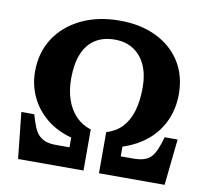

<svg xmlns="http://www.w3.org/2000/svg" viewBox="-79 -805 974 893"><g transform="rotate(10 408.0 -358.0)"><path d="M62 0 39 -218H100Q109 -187 118 -163.5Q127 -140 140.5 -125Q154 -110 174 -102.5Q194 -95 225 -95H288V-141Q221 -159 172 -198.5Q123 -238 96 -294Q69 -350 69 -415Q69 -505 113 -572.5Q157 -640 235.5 -678Q314 -716 417 -716Q516 -716 590 -680Q664 -644 705 -579Q746 -514 746 -426Q746 -359 720.5 -302Q695 -245 646.5 -204Q598 -163 530 -141V-95H588Q619 -95 639.5 -101.5Q660 -108 673 -122Q686 -136 696 -159.5Q706 -183 716 -218H777L754 0H444V-194Q489 -208 517.5 -238Q546 -268 560.5 -315.5Q575 -363 575 -428Q575 -489 555 -533Q535 -577 498 -601Q461 -625 410 -625Q355 -625 317 -600.5Q279 -576 259.5 -528.5Q240 -481 240 -411Q240 -356 255.5 -311.5Q271 -267 300 -237Q329 -207 371 -194V0Z"/></g></svg>

Font: Literata 18pt
Style: Bold
Weight: 700
Designer: Latin by Veronika Burian and Jose Scaglione. Greek by Irene Vlachou. Cyrillic by Vera Evstafieva.
Foundry: TypeTogether
Version: Version 3.103;gftools[0.9.29]